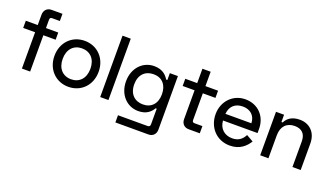

<svg xmlns="http://www.w3.org/2000/svg" viewBox="-77 -1279 3548 2058"><g transform="rotate(20 1697.0 -250.0)"><path d="M14 -496V-414H150V0H244V-414H384V-496H244V-590C244 -610 252 -618 270 -618H358V-700H234C184 -700 150 -666 150 -614V-496Z M431 -248C431 -94 539 14 683 14C827 14 935 -94 935 -248C935 -402 827 -510 683 -510C539 -510 431 -402 431 -248ZM525 -248C525 -358 589 -424 683 -424C777 -424 841 -358 841 -248C841 -138 777 -72 683 -72C589 -72 525 -138 525 -248Z M1137 -700H1043V0H1137Z M1657 -496V-418H1643C1616 -463 1571 -510 1475 -510C1346 -510 1245 -405 1245 -254C1245 -103 1346 2 1475 2C1571 2 1616 -45 1643 -90H1655V88C1655 108 1645 118 1627 118H1289V200H1667C1715 200 1749 166 1749 116V-496ZM1499 -82C1405 -82 1339 -143 1339 -254C1339 -365 1405 -426 1499 -426C1595 -426 1655 -361 1655 -254C1655 -147 1595 -82 1499 -82Z M1833 -496V-414H1969V-84C1969 -34 2003 0 2051 0H2179V-82H2089C2071 -82 2063 -90 2063 -110V-414H2207V-496H2063V-660H1969V-496Z M2268 -252C2268 -102 2372 14 2524 14C2641 14 2704 -51 2741 -111L2662 -156C2636 -104 2594 -68 2522 -68C2434 -68 2372 -124 2366 -214H2760V-261C2760 -405 2660 -510 2516 -510C2374 -510 2268 -398 2268 -252ZM2366 -290C2373 -379 2430 -428 2516 -428C2602 -428 2660 -376 2662 -290Z M2868 -496V0H2962V-262C2962 -364 3019 -422 3110 -422C3190 -422 3236 -378 3236 -293V0H3330V-301C3330 -436 3242 -504 3139 -504C3042 -504 2997 -459 2974 -413H2960V-496Z"/></g></svg>

Font: Space Text Medium
Style: Regular
Weight: 500
Designer: Florian Karsten (Space Text), Colophon Foundry (Space Mono)
Foundry: Florian Karsten
Version: Version 1.003;PS 001.003;hotconv 1.0.88;makeotf.lib2.5.64775